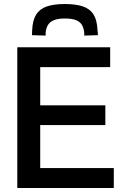

<svg xmlns="http://www.w3.org/2000/svg" viewBox="-20 -935 611 955"><path d="M66 0V-700H528V-601H180V-411H504V-313H180V-99H546V0ZM303 -915Q354 -915 389.5 -904Q425 -893 444 -864.5Q463 -836 465 -784Q466 -778 466.5 -772Q467 -766 467 -760L399 -758Q399 -762 399 -765Q399 -768 399 -771Q397 -795 387.5 -811Q378 -827 357.5 -835Q337 -843 303 -843Q269 -843 249 -835Q229 -827 219 -811.5Q209 -796 207 -772Q207 -768 207 -765Q207 -762 207 -758L139 -760Q139 -766 139.5 -772.5Q140 -779 140 -785Q142 -834 160 -862.5Q178 -891 213 -903Q248 -915 303 -915Z"/></svg>

Font: Georama ExtraCondensed Thin Medium
Style: Regular
Weight: 500
Version: Version 1.001